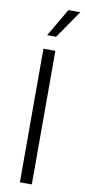

<svg xmlns="http://www.w3.org/2000/svg" viewBox="-104 -992 454 1030"><g transform="rotate(10 123.0 -477.5)"><path d="M150 -728H85V0H150ZM92 -803H141L246 -955H181Z"/></g></svg>

Font: Wafeq Light
Style: Regular
Weight: 300
Designer: Rasmus Andersson & Azza Alameddine
Foundry: Google & TypeTogether
Version: Version 3.000;January 28, 2025;FontCreator 15.0.0.3014 64-bi